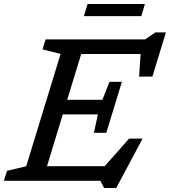

<svg xmlns="http://www.w3.org/2000/svg" viewBox="-40 -904 850 960"><path d="M480.5 36 461.5 0H-20.5L-5 -50L91 -72.5L263 -634.5L172.5 -657L188 -707H686L737 -742H789.5L722 -521H655.5L663 -634H366L296 -405H472L507.5 -495H569.5L491.5 -240H429.5L449.5 -332H274L195 -73H483.5L605.5 -211H673L541 36ZM379.5 -823.5 398 -884H684.5L666.5 -823.5Z"/></svg>

Font: Newsreader 6pt
Style: Italic
Weight: 400
Italic angle: -17°
Designer: Hugues Gentile
Foundry: Production Type
Version: Version 1.003; ttfautohint (v1.8.3)